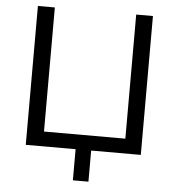

<svg xmlns="http://www.w3.org/2000/svg" viewBox="-58 -759 891 971"><g transform="rotate(5 387.5 -273.5)"><path d="M348 158V0H95V-705H181V-75H594V-705H679V0H427V158Z"/></g></svg>

Font: Nunito Sans 10pt
Style: Regular
Weight: 400
Designer: Vernon Adams
Foundry: Vernon Adams
Version: Version 3.101;gftools[0.9.27]